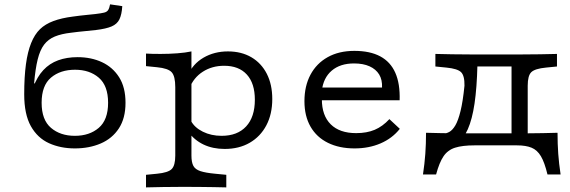

<svg xmlns="http://www.w3.org/2000/svg" viewBox="-20 -655 2557 862"><path d="M316.1 11.3Q251.6 11.3 200 -12.1Q148.4 -35.5 118.5 -88.7Q88.7 -141.9 88.7 -231.5Q88.7 -309.7 96.4 -366.1Q104 -422.6 119.8 -461.7Q135.5 -500.8 159.7 -524.2Q183.1 -546.8 219.8 -560.5Q256.5 -574.2 307.3 -580.6Q322.6 -583.1 338.7 -584.7Q354.8 -586.3 372.2 -588.3Q389.5 -590.3 407.3 -591.9Q434.7 -595.2 447.6 -598.4Q460.5 -601.6 465.7 -610.1Q471 -618.5 474.2 -635.5L529 -627.4Q526.6 -589.5 516.1 -568.1Q505.6 -546.8 481 -536.3Q456.5 -525.8 410.5 -520.2Q386.3 -517.7 366.9 -515.7Q347.6 -513.7 331.5 -512.1Q315.3 -510.5 299.2 -508.1Q255.6 -503.2 226.2 -491.1Q196.8 -479 178.2 -454.8Q159.7 -430.6 149.2 -388.3Q138.7 -346 133.1 -280.6H150L129 -262.9Q146.8 -310.5 174.6 -340.3Q202.4 -370.2 241.1 -384.3Q279.8 -398.4 328.2 -398.4Q389.5 -398.4 437.9 -375.8Q486.3 -353.2 514.9 -308.1Q543.5 -262.9 543.5 -193.5Q543.5 -124.2 513.7 -78.6Q483.9 -33.1 432.3 -10.9Q380.6 11.3 316.1 11.3ZM316.1 -45.2Q381.5 -45.2 423.4 -81Q465.3 -116.9 465.3 -193.5Q465.3 -270.2 423.8 -306Q382.3 -341.9 316.9 -341.9Q250.8 -341.9 208.9 -306.5Q166.9 -271 166.9 -193.5Q166.9 -116.9 208.9 -81Q250.8 -45.2 316.1 -45.2Z M803.2 183.9Q750 183.9 711.3 184.7Q672.6 185.5 635.5 186.3V129.8L684.7 125Q734.7 120.2 750.8 104Q766.9 87.9 766.9 43.5V-206.5H839.5V43.5Q839.5 73.4 848 89.5Q856.5 105.6 879.8 113.3Q903.2 121 946 125L996 129.8V186.3Q967.7 185.5 938.7 185.1Q909.7 184.7 877 184.3Q844.4 183.9 803.2 183.9ZM1003.2 -424.2Q1063.7 -424.2 1108.5 -398Q1153.2 -371.8 1177.8 -323.8Q1202.4 -275.8 1202.4 -210.5Q1202.4 -142.7 1175.8 -92.3Q1149.2 -41.9 1101.2 -14.1Q1053.2 13.7 988.7 13.7Q935.5 13.7 894 -6Q852.4 -25.8 825.8 -62.9L837.1 -112.9Q853.2 -82.3 890.7 -63.7Q928.2 -45.2 975 -45.2Q1046 -45.2 1085.1 -87.5Q1124.2 -129.8 1124.2 -207.3Q1124.2 -280.6 1088.3 -320.2Q1052.4 -359.7 986.3 -359.7Q932.3 -359.7 890.7 -333.1Q849.2 -306.5 830.6 -258.9L824.2 -317.7Q845.2 -367.7 893.5 -396Q941.9 -424.2 1003.2 -424.2ZM766.9 -206.5V-263.7Q766.9 -312.9 750.8 -330.6Q734.7 -348.4 684.7 -353.2L635.5 -358.1V-414.5Q646.8 -413.7 663.7 -413.3Q680.6 -412.9 700.8 -412.9Q739.5 -412.9 776.2 -415.7Q812.9 -418.5 839.5 -424.2V-414.5V-206.5Z M1571.8 11.3Q1503.2 11.3 1452.4 -13.7Q1401.6 -38.7 1374.2 -86.3Q1346.8 -133.9 1346.8 -200.8Q1346.8 -268.5 1373.8 -319.4Q1400.8 -370.2 1451.2 -398.4Q1501.6 -426.6 1571 -426.6Q1641.1 -426.6 1687.1 -402Q1733.1 -377.4 1754.8 -328.2Q1776.6 -279 1774.2 -204.8H1391.1L1390.3 -262.1H1695.2Q1696.8 -296.8 1682.3 -320.6Q1667.7 -344.4 1639.1 -357.3Q1610.5 -370.2 1569.4 -370.2Q1507.3 -370.2 1469.4 -337.9Q1431.5 -305.6 1425 -247.6L1427.4 -245.2Q1426.6 -239.5 1425.8 -229.8Q1425 -220.2 1425 -209.7Q1425 -136.3 1464.9 -96.8Q1504.8 -57.3 1579 -57.3Q1626.6 -57.3 1662.1 -72.2Q1697.6 -87.1 1728.2 -120.2L1775 -76.6Q1741.1 -33.9 1688.7 -11.3Q1636.3 11.3 1571.8 11.3Z M2110.5 -2.4Q2055.6 -2.4 2023 8.1Q1990.3 18.5 1971.4 46.4Q1952.4 74.2 1937.9 128.2H1879Q1886.3 79.8 1889.5 35.5Q1892.7 -8.9 1892.7 -58.9Q1927.4 -58.1 1961.3 -57.3Q1995.2 -56.5 2029.8 -56.5H2110.5H2296.8V-2.4ZM1954.8 11.3 1966.1 -54.8Q1982.3 -54.8 1996.8 -62.5Q2011.3 -70.2 2024.2 -91.9Q2037.1 -113.7 2047.6 -156.5Q2058.1 -199.2 2065.3 -270.2Q2066.1 -315.3 2050 -331Q2033.9 -346.8 1983.9 -351.6L1934.7 -356.5V-412.9Q1971.8 -412.1 2010.5 -411.3Q2049.2 -410.5 2102.4 -410.5H2104H2312.1H2312.9Q2366.1 -410.5 2404.8 -411.3Q2443.5 -412.1 2480.6 -412.9V-356.5L2431.5 -351.6Q2381.5 -346.8 2365.3 -331Q2349.2 -315.3 2349.2 -270.2V-206.5H2276.6V-367.7L2291.9 -356.5H2107.3L2123.4 -362.1Q2121 -261.3 2110.5 -190.3Q2100 -119.4 2080.2 -74.6Q2060.5 -29.8 2029.4 -9.3Q1998.4 11.3 1954.8 11.3ZM2276.6 -2.4V-206.5H2349.2V-2.4ZM2276.6 -2.4 2277.4 -10.5 2286.3 -56.5H2300.8H2352.4Q2385.5 -56.5 2418.1 -57.3Q2450.8 -58.1 2483.1 -58.9Q2483.1 -8.9 2486.3 35.5Q2489.5 79.8 2496.8 128.2H2437.9Q2425 74.2 2408.5 46.4Q2391.9 18.5 2366.5 8.1Q2341.1 -2.4 2300.8 -2.4Z"/></svg>

Font: Playfair 5pt SemiExpanded Light
Style: Regular
Weight: 300
Width: 6
Designer: Claus Eggers Sørensen
Foundry: Claus Eggers Sørensen
Version: Version 2.203